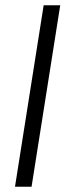

<svg xmlns="http://www.w3.org/2000/svg" viewBox="-20 -640 249 730"><path d="M37 70H100L209 -620H146Z"/></svg>

Font: Charger Sport
Style: LitExtObl
Weight: 300
Designer: Jasper
Foundry: Cannot Into Space Fonts
Version: Version 1.1